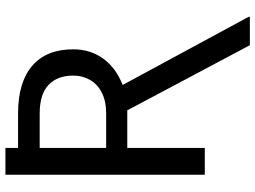

<svg xmlns="http://www.w3.org/2000/svg" viewBox="-140 -656 967 728"><g transform="rotate(-90 344.0 -292.5)"><path d="M146.5 -755.9V-708H277.3Q395.5 -708 458 -654.3Q520.5 -600.6 520.5 -499Q520.5 -433.6 485.1 -385Q449.7 -336.4 385.3 -311.5L643.6 166V170.9H536.1L289.1 -293.9H146.5V0H44.9V-755.9ZM277.3 -374Q323.7 -374 356 -390.4Q388.2 -406.7 404.5 -435.1Q420.9 -463.4 420.9 -499Q420.9 -558.6 385.7 -592.3Q350.6 -626 277.3 -626H146.5V-374Z"/></g></svg>

Font: Pretendard JP
Style: Regular
Weight: 400
Designer: Base glyphs from Inter by Rasmus Andersson; Hangeul glyphs from Noto Sans CJK(Source Han Sans) by Jang Soo-young and Kan
Foundry: Kil Hyung-jin
Version: Version 1.309